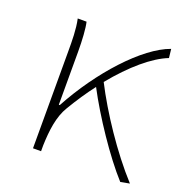

<svg xmlns="http://www.w3.org/2000/svg" viewBox="-104 -635 709 737"><g transform="rotate(20 250.5 -266.5)"><path d="M464 7 501 0C414 -95 326 -228 273 -332C344 -419 416 -480 477 -504L473 -540C368 -503 233 -354 145 -191H141V-409C141 -453 138 -503 132 -527H96C105 -486 105 -438 105 -396V0H138V-24C140 -85 147 -144 174 -188C199 -230 225 -269 252 -304C305 -203 394 -70 464 7Z"/></g></svg>

Font: Noto Sans CJK HK Thin
Style: Regular
Weight: 100
Designer: Ryoko NISHIZUKA 西塚涼子 (kana, bopomofo & ideographs); Paul D. Hunt (Latin, Greek & Cyrillic); Sandoll Communications 산돌커뮤니
Foundry: Adobe
Version: Version 2.004;hotconv 1.0.118;makeotfexe 2.5.65603